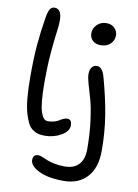

<svg xmlns="http://www.w3.org/2000/svg" viewBox="-107 -829 831 1158"><g transform="rotate(10 308.5 -250.0)"><path d="M205.1 11.2Q182.6 11.2 165.8 6.8Q148.9 2.4 131.3 -9.8Q113.8 -22 101.6 -45.9Q89.4 -69.8 79.1 -106.2Q68.8 -142.6 64 -198.2Q59.1 -253.9 59.1 -327.1Q59.1 -441.4 66.2 -522.2Q73.2 -603 87.9 -691.9Q94.2 -729.5 104.2 -744.6Q114.3 -759.8 131.8 -759.8Q175.8 -759.8 175.8 -686Q175.8 -659.7 168.9 -610.4Q162.1 -561 155.5 -482.7Q148.9 -404.3 148.9 -307.1Q148.9 -240.7 153.3 -194.8Q157.7 -148.9 166.3 -124Q174.8 -99.1 185.1 -88.6Q195.3 -78.1 209 -78.1Q231 -78.1 249.3 -83.7Q267.6 -89.4 277.3 -95.9Q287.1 -102.5 299.6 -108.2Q312 -113.8 323.2 -113.8Q351.1 -113.8 351.1 -76.2Q351.1 -41 306.2 -14.9Q261.2 11.2 205.1 11.2ZM442.9 -585Q412.1 -585 394 -602.3Q376 -619.6 376 -646Q376 -677.7 399.2 -700Q422.4 -722.2 456.1 -722.2Q487.8 -722.2 506.3 -703.1Q524.9 -684.1 524.9 -659.2Q524.9 -627.9 502.7 -606.4Q480.5 -585 442.9 -585ZM366.2 259.8Q269 259.8 213.1 231.7Q157.2 203.6 157.2 168Q157.2 133.8 189.9 133.8Q199.2 133.8 214.6 139.9Q230 146 246.1 153.3Q262.2 160.6 292 166.7Q321.8 172.9 356.9 172.9Q413.1 172.9 443.1 140.9Q473.1 108.9 473.1 46.9Q473.1 -48.8 461.9 -131.1Q450.7 -213.4 437.5 -257.3Q424.3 -301.3 413.1 -340.6Q401.9 -379.9 401.9 -399.9Q401.9 -428.7 413.8 -443.4Q425.8 -458 443.8 -458Q477.1 -458 493.2 -401.9Q527.8 -276.4 544.4 -174.1Q561 -71.8 561 40Q561 146.5 508.5 203.1Q456.1 259.8 366.2 259.8Z"/></g></svg>

Font: Shantell Sans Irregular
Style: Regular
Weight: 400
Designer: Stephen Nixon, Anya Danilova, Shantell Martin
Foundry: Arrow Type
Version: Version 1.006;[9816181b4]